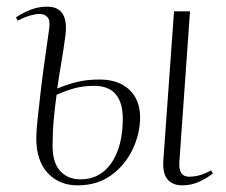

<svg xmlns="http://www.w3.org/2000/svg" viewBox="-20 -543 678 577"><path d="M213 14Q158 14 123.5 -23Q89 -60 89 -128Q89 -148 93 -185.5Q97 -223 102.5 -270Q108 -317 115 -366Q122 -415 128 -458Q131 -482 122.5 -491.5Q114 -501 99 -501Q87 -501 71 -496.5Q55 -492 33 -481L28 -491Q48 -504 71.5 -513.5Q95 -523 122 -523Q189 -523 176 -432Q171 -394 164.5 -356.5Q158 -319 152 -277Q178 -288 208.5 -296Q239 -304 279 -304Q336 -304 368.5 -273.5Q401 -243 401 -190Q401 -142 379 -95Q357 -48 315 -17Q273 14 213 14ZM528 14Q498 14 483 -4.5Q468 -23 471 -63L503 -509H551L519 -56Q516 -12 548 -12Q582 -12 614 -31L620 -22Q604 -9 580 2.5Q556 14 528 14ZM222 -4Q281 -4 315 -53.5Q349 -103 349 -187Q349 -234 328 -259.5Q307 -285 263 -285Q230 -285 203 -277.5Q176 -270 150 -258Q145 -221 141.5 -183.5Q138 -146 138 -105Q138 -54 161 -29Q184 -4 222 -4Z"/></svg>

Font: Display Extralight
Style: Italic
Weight: 200
Italic angle: -2°
Designer: Latin by Veronika Burian and Jose Scaglione. Greek by Irene Vlachou. Cyrillic by Vera Evstafieva
Foundry: TypeTogether
Version: Version 3.002